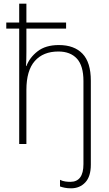

<svg xmlns="http://www.w3.org/2000/svg" viewBox="-20 -780 590 1040"><path d="M365 240Q346 240 331 237Q316 234 305 230V194Q319 201 333.5 203Q348 205 361 205Q432 205 432 109V-341Q432 -424 396.5 -462.5Q361 -501 296 -501Q214 -501 168.5 -449.5Q123 -398 123 -293V0H84V-625H14V-658H84V-760H123V-658H338V-625H123V-500Q123 -478 122.5 -460.5Q122 -443 121 -422H123Q140 -468 183.5 -502Q227 -536 299 -536Q382 -536 427 -489Q472 -442 472 -343V112Q472 176 442 208Q412 240 365 240Z"/></svg>

Font: Noto Sans Disp ExtLt
Style: Regular
Weight: 200
Designer: Monotype Design Team
Foundry: Monotype Imaging Inc.
Version: Version 2.000;GOOG;noto-source:20170915:90ef993387c0